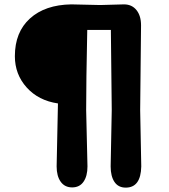

<svg xmlns="http://www.w3.org/2000/svg" viewBox="-20 -773 772 878"><path d="M621 -270 626 -12Q624 85 555 85Q521 85 503.5 59Q486 33 486 -12L491 -270L487 -636H379Q374 -399 374 -270L380 -12Q380 32 362 58Q344 84 310 84Q276 84 257.5 58Q239 32 239 -12L245 -300Q156 -313 102 -373Q48 -433 48 -516Q48 -626 117 -688.5Q186 -751 306 -753L438 -750L547 -753Q583 -753 604 -727Q625 -701 625 -657Z"/></svg>

Font: Delius Unicase
Style: Bold
Weight: 700
Designer: Natalia Raices
Foundry: Natalia Raices
Version: Version 1.001